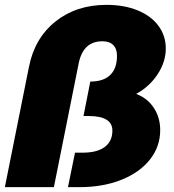

<svg xmlns="http://www.w3.org/2000/svg" viewBox="-27 -771 717 791"><path d="M656 -571Q656 -517 623 -466Q590 -415 534 -384Q580 -367 606.5 -327Q633 -287 633 -235Q633 -167 590.5 -113.5Q548 -60 472.5 -30Q397 0 301 0H253L282 -142H313Q373 -142 404.5 -165.5Q436 -189 436 -233Q436 -293 338 -293H317L345 -435Q399 -435 427 -462Q455 -489 455 -541Q455 -570 439.5 -585.5Q424 -601 395 -601Q315 -601 297 -509L195 0H-7L92 -494Q115 -613 201 -682Q287 -751 412 -751Q484 -751 539.5 -728.5Q595 -706 625.5 -665Q656 -624 656 -571Z"/></svg>

Font: TypoPRO Montserrat Alternates
Style: Italic
Weight: 800
Italic angle: -11.3°
Designer: Julieta Ulanovsky
Foundry: Julieta Ulanovsky
Version: Version 6.001